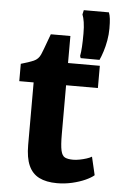

<svg xmlns="http://www.w3.org/2000/svg" viewBox="-56 -850 577 899"><g transform="rotate(5 232.0 -401.0)"><path d="M246.5 8Q195.5 8 162.2 -8.8Q129 -25.5 112.8 -62Q96.5 -98.5 96.5 -158.5V-452.5H29V-534Q66 -544.5 88.2 -554Q110.5 -563.5 120.5 -587Q125.5 -598.5 131.2 -614Q137 -629.5 143.5 -647.5Q150 -665.5 157 -684H249V-557H398.5V-452.5H249V-223Q249 -170 254.5 -145.8Q260 -121.5 273.5 -114.8Q287 -108 312.5 -108Q325.5 -108 342.5 -111.2Q359.5 -114.5 375 -119.5Q390.5 -124.5 399 -130L419 -44.5Q405.5 -32.5 378.5 -20.2Q351.5 -8 317 0Q282.5 8 246.5 8ZM394.5 -584.5 306 -585 302.5 -595Q306 -613.5 307.5 -639Q309 -664.5 309 -700.5Q309 -732 305.5 -754.2Q302 -776.5 296.5 -789.5L301 -810H419Q424 -797.5 426 -780Q428 -762.5 428 -734.5Q428 -706.5 423 -678.2Q418 -650 410.2 -625.8Q402.5 -601.5 394.5 -584.5Z"/></g></svg>

Font: Koeln Type Sans
Style: Bold
Weight: 700
Designer: Eben Sorkin
Foundry: Eben Sorkin
Version: Version 2.001